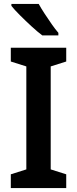

<svg xmlns="http://www.w3.org/2000/svg" viewBox="-20 -957 393 977"><path d="M317 0H35V-70L114 -95V-619L35 -644V-714H317V-644L238 -619V-95L317 -70ZM177 -937Q189 -915 207 -887.5Q225 -860 243.5 -833.5Q262 -807 277 -790V-777H195Q172 -794 141 -822.5Q110 -851 81.5 -879.5Q53 -908 38 -927V-937Z"/></svg>

Font: Noto Sans Khmer UI SemiCondensed SemiBold
Style: Regular
Weight: 600
Width: 4
Designer: Danh Hong and the Monotype Design Team
Foundry: Monotype Imaging Inc.
Version: Version 2.002; ttfautohint (v1.8.4.7-5d5b)